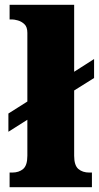

<svg xmlns="http://www.w3.org/2000/svg" viewBox="-20 -780 413 800"><path d="M20 0V-61H31Q59 -61 76.5 -76Q94 -91 94 -131V-281L15 -231V-307L94 -357V-643Q94 -668 81.5 -679.5Q69 -691 54 -695Q39 -699 31 -699H20V-760H289V-481L372 -534V-455L289 -403V-131Q289 -91 306.5 -76Q324 -61 352 -61H363V0Z"/></svg>

Font: Noto Serif Tamil Black
Style: Italic
Weight: 900
Italic angle: -12°
Designer: Indian Type Foundry, Tom Grace, and the Monotype Design Team
Foundry: Monotype Imaging Inc.
Version: Version 2.003; ttfautohint (v1.8.4.7-5d5b)